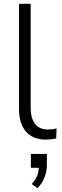

<svg xmlns="http://www.w3.org/2000/svg" viewBox="-20 -725 325 1008"><path d="M221 8Q153 8 116.5 -34Q80 -76 80 -153V-705H141V-160Q141 -122 151.5 -96.5Q162 -71 182 -58Q202 -45 231 -45Q244 -45 255.5 -46.5Q267 -48 277 -51L275 2Q260 5 247 6.5Q234 8 221 8ZM177 263 146 241Q169 216 176.5 194Q184 172 184 148L202 156H142V83H226V140Q226 176 213.5 207Q201 238 177 263Z"/></svg>

Font: Nunito Sans 12pt Light
Style: Regular
Weight: 300
Designer: Vernon Adams
Foundry: Vernon Adams
Version: Version 3.101;gftools[0.9.27]